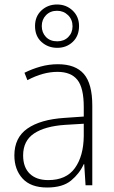

<svg xmlns="http://www.w3.org/2000/svg" viewBox="-20 -825 508 855"><path d="M238 -539Q316 -539 353.5 -495.5Q391 -452 391 -355V0H361L355 -94H353Q334 -52 296.5 -21Q259 10 190 10Q117 10 80.5 -30Q44 -70 44 -133Q44 -212 102 -252.5Q160 -293 267 -300L353 -306V-349Q353 -434 324.5 -469.5Q296 -505 236 -505Q204 -505 171 -496Q138 -487 102 -468L89 -501Q123 -518 160.5 -528.5Q198 -539 238 -539ZM270 -269Q180 -263 131.5 -230.5Q83 -198 83 -133Q83 -80 112.5 -51.5Q142 -23 195 -23Q275 -23 313.5 -76.5Q352 -130 353 -219V-274ZM235 -612Q194 -612 165 -638Q136 -664 136 -709Q136 -752 164.5 -778.5Q193 -805 234 -805Q275 -805 303.5 -778Q332 -751 332 -709Q332 -665 304 -638.5Q276 -612 235 -612ZM235 -641Q265 -641 284 -660Q303 -679 303 -708Q303 -738 283 -757.5Q263 -777 234 -777Q204 -777 185 -757.5Q166 -738 166 -709Q166 -680 184.5 -660.5Q203 -641 235 -641Z"/></svg>

Font: Noto Sans Arabic SemCond ExtLt
Style: Regular
Weight: 200
Width: 4
Designer: Monotype Design Team, Nadine Chahine, Nizar Qandah and Khaled Hosny
Foundry: Monotype Imaging Inc.
Version: Version 2.012; ttfautohint (v1.8.4.7-5d5b)